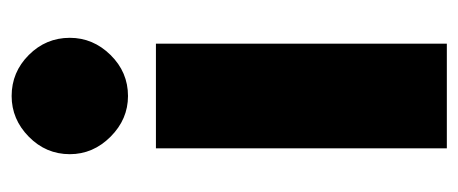

<svg xmlns="http://www.w3.org/2000/svg" viewBox="-249 -539 788 330"><g transform="rotate(-90 145.0 -374.0)"><path d="M55 0V-500H235V0ZM145 -548Q105 -548 75 -578Q45 -608 45 -648Q45 -689 75 -718.5Q105 -748 145 -748Q186 -748 215.5 -718.5Q245 -689 245 -648Q245 -608 215.5 -578Q186 -548 145 -548Z"/></g></svg>

Font: Figtree Light Black
Style: Regular
Weight: 900
Version: Version 2.000